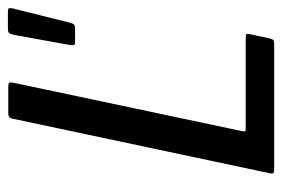

<svg xmlns="http://www.w3.org/2000/svg" viewBox="-134 -580 714 486"><g transform="rotate(-90 223.0 -337.0)"><path d="M35 0Q25 0 27 -9L166 -664Q168 -673 178 -673H248Q255 -673 256.5 -670.5Q258 -668 257 -662L134 -81Q133 -76 133.5 -74Q134 -72 140 -72H369Q378 -72 379.5 -70Q381 -68 379 -59L369 -13Q367 -4 364.5 -2Q362 0 353 0ZM357 -504Q354 -504 352.5 -506.5Q351 -509 352 -517L378 -660Q380 -669 383 -671.5Q386 -674 393 -674H435Q444 -674 445 -671.5Q446 -669 445 -663L408 -515Q406 -508 403 -506Q400 -504 395 -504Z"/></g></svg>

Font: Glory Medium
Style: Italic
Weight: 500
Italic angle: -12°
Version: Version 1.011